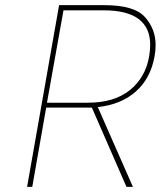

<svg xmlns="http://www.w3.org/2000/svg" viewBox="-20 -724 623 744"><path d="M470 0 336 -307H159L105 0H85L209 -704H385Q501 -704 542 -657.5Q583 -611 583 -550Q583 -529 579 -506Q564 -421 507 -370Q450 -319 359 -309L495 0ZM320 -326Q423 -326 483.5 -375Q544 -424 558 -506Q562 -530 562 -550Q562 -684 382 -684H226L162 -326Z"/></svg>

Font: Fz Poppins Thin
Style: Italic
Weight: 100
Italic angle: -10°
Designer: Ninad Kale (Devanagari), Jonny Pinhorn (Latin)
Foundry: Indian Type Foundry
Version: Vit hóa bi Vntype.Com & FontZin.Com